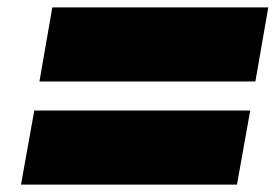

<svg xmlns="http://www.w3.org/2000/svg" viewBox="-20 -600 748 521"><path d="M708 -580 673 -379H87L122 -580ZM659 -300 623 -99H37L73 -300Z"/></svg>

Font: Fz Poppins Black
Style: Italic
Weight: 900
Italic angle: -10°
Designer: Ninad Kale (Devanagari), Jonny Pinhorn (Latin)
Foundry: Indian Type Foundry
Version: Vit hóa bi Vntype.Com & FontZin.Com